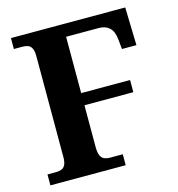

<svg xmlns="http://www.w3.org/2000/svg" viewBox="-106 -807 834 899"><g transform="rotate(-15 310.5 -357.0)"><path d="M28 0V-53H70Q84 -53 95.5 -57Q107 -61 114 -74Q121 -87 121 -113V-600Q121 -627 114 -640Q107 -653 95.5 -657Q84 -661 70 -661H28V-714H582L587 -530H517L512 -578Q508 -618 488.5 -635.5Q469 -653 438 -653H279V-380H516V-321H279V-118Q279 -90 286 -76Q293 -62 305 -57.5Q317 -53 331 -53H393V0Z"/></g></svg>

Font: Noto Serif Gujarati
Style: Bold
Weight: 700
Version: Version 2.102